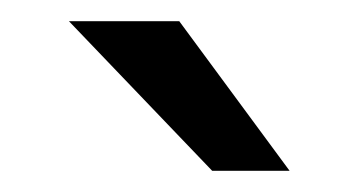

<svg xmlns="http://www.w3.org/2000/svg" viewBox="-20 -717 339 181"><path d="M45 -697H149L253 -556H180Z"/></svg>

Font: Hanken Grotesk Medium
Style: Regular
Weight: 500
Designer: Alfredo Marco Pradil
Foundry: Hanken Design Co.
Version: Version 3.014